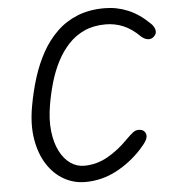

<svg xmlns="http://www.w3.org/2000/svg" viewBox="-61 -985 936 1043"><g transform="rotate(-5 407.5 -464.0)"><path d="M362 1.5Q299.5 1.5 246 -28.8Q192.5 -59 155.5 -116.2Q118.5 -173.5 105 -254Q91.5 -334.5 109.5 -434.5Q123.5 -513.5 146.5 -586.8Q169.5 -660 204 -722.2Q238.5 -784.5 286.8 -831.2Q335 -878 399.5 -904Q464 -930 547 -930Q614 -930 674.8 -904.8Q735.5 -879.5 790.5 -825.5Q808 -809.5 813.2 -789.5Q818.5 -769.5 803 -754.5Q788.5 -739 768.8 -741.5Q749 -744 730 -761.5Q687.5 -804 641.8 -823Q596 -842 546 -842Q480.5 -842 430.5 -819.5Q380.5 -797 343.2 -757.2Q306 -717.5 279.2 -665.8Q252.5 -614 235.2 -555Q218 -496 207.5 -435Q193.5 -354 200.8 -290Q208 -226 231.2 -180.5Q254.5 -135 288.8 -111Q323 -87 363.5 -87Q431.5 -87 491.5 -120.8Q551.5 -154.5 604 -208.5Q628 -232.5 643 -244Q658 -255.5 673.5 -255.5Q693 -255.5 703.2 -246.2Q713.5 -237 715 -222Q715.5 -209 707.2 -193.8Q699 -178.5 673 -149.5Q610.5 -81.5 531.2 -40Q452 1.5 362 1.5Z"/></g></svg>

Font: Edu AU VIC WA NT Pre Medium
Style: Regular
Weight: 500
Designer: Tina and Corey Anderson, Eben Sorkin, Mirko Velimirovic
Foundry: Google for Education
Version: Version 1.001